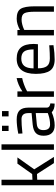

<svg xmlns="http://www.w3.org/2000/svg" viewBox="910 -1668 768 2629"><g transform="rotate(-90 1294.5 -354.0)"><path d="M147 0H72V-718H147V-294L225 -298L368 -500H453L290 -270L460 0H375L226 -232L147 -229Z M557 0V-718H632V0Z M1135 -349V-93Q1138 -56 1193 -49L1190 10Q1111 10 1071 -30Q981 10 891 10Q822 10 786 -29Q750 -68 750 -141Q750 -214 787 -248.5Q824 -283 903 -291L1060 -306V-349Q1060 -400 1038 -422Q1016 -444 978 -444Q898 -444 812 -434L781 -431L778 -488Q888 -510 973 -510Q1058 -510 1096.5 -471Q1135 -432 1135 -349ZM827 -145Q827 -53 903 -53Q971 -53 1037 -76L1060 -84V-249L912 -235Q867 -231 847 -209Q827 -187 827 -145ZM815 -621V-711H887V-621ZM1015 -621V-711H1088V-621Z M1283 0V-500H1357V-432Q1444 -492 1540 -511V-435Q1498 -427 1452.5 -410Q1407 -393 1383 -380L1358 -367V0Z M1959 -62 1988 -65 1990 -6Q1876 10 1795 10Q1687 10 1642 -52.5Q1597 -115 1597 -247Q1597 -510 1806 -510Q1907 -510 1957 -453.5Q2007 -397 2007 -276L2003 -219H1673Q1673 -136 1703 -96Q1733 -56 1807.5 -56Q1882 -56 1959 -62ZM1932 -279Q1932 -371 1902.5 -409Q1873 -447 1806.5 -447Q1740 -447 1706.5 -407Q1673 -367 1672 -279Z M2199 0H2124V-500H2198V-465Q2279 -510 2353 -510Q2453 -510 2487.5 -456Q2522 -402 2522 -264V0H2448V-262Q2448 -366 2427.5 -404.5Q2407 -443 2340 -443Q2308 -443 2272.5 -433.5Q2237 -424 2218 -415L2199 -406Z"/></g></svg>

Font: Titillium Web
Style: Regular
Weight: 400
Version: Version 1.002;PS 57.000;hotconv 1.0.70;makeotf.lib2.5.55311